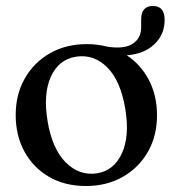

<svg xmlns="http://www.w3.org/2000/svg" viewBox="-20 -611 578 642"><path d="M270.5 -463.5Q306 -463.5 338.5 -455Q395.5 -446 423.8 -464.8Q452 -483.5 452 -519.5V-546Q452 -591 491.5 -591Q530.5 -591 530.5 -544.5Q530.5 -496.5 497 -463.8Q463.5 -431 404 -426Q451 -395 478 -343.2Q505 -291.5 505 -225.5Q505 -157 474.8 -103.8Q444.5 -50.5 390.8 -19.8Q337 11 267 11Q197.5 11 144.8 -19.2Q92 -49.5 62.2 -103.2Q32.5 -157 32.5 -227Q32.5 -295 62.8 -348.5Q93 -402 146.8 -432.8Q200.5 -463.5 270.5 -463.5ZM304.5 -31.5Q361 -40.5 387.5 -98.2Q414 -156 399 -246.5Q383.5 -340.5 338.8 -385.5Q294 -430.5 234.5 -421.5Q176.5 -412.5 150.2 -354.8Q124 -297 139 -206.5Q154.5 -113 200 -67.8Q245.5 -22.5 304.5 -31.5Z"/></svg>

Font: Fraunces 72pt Soft
Style: Regular
Weight: 400
Version: Version 1.000;[b76b70a41]